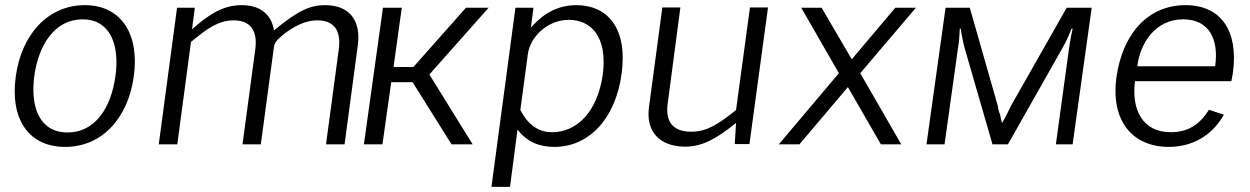

<svg xmlns="http://www.w3.org/2000/svg" viewBox="-20 -560 4849 745"><path d="M233 10C377 10 477 -103 499 -263C522 -425 452 -540 309 -540C166 -540 63 -426 41 -262C19 -102 88 10 233 10ZM242 -46C135 -46 97 -142 113 -265C130 -388 194 -485 300 -485C406 -485 445 -389 428 -265C411 -141 349 -46 242 -46Z M668 0 721 -397C786 -452 830 -481 887 -481C953 -481 979 -440 971 -372L921 0H992L1043 -378C1045 -390 1049 -397 1059 -408C1093 -440 1150 -481 1211 -481C1278 -481 1303 -440 1295 -372L1245 0H1317L1369 -389C1380 -480 1336 -540 1242 -540C1185 -540 1140 -522 1043 -442C1034 -501 993 -540 918 -540C853 -540 798 -512 725 -446L736 -530H667L596 0Z M1732 0H1814L1646 -271L1876 -530H1788L1584 -300H1507L1539 -530H1466L1392 0H1464L1498 -241H1581Z M1959 165 1988 -57C2027 -7 2076 10 2131 10C2264 10 2368 -97 2392 -274C2416 -453 2336 -540 2216 -540C2118 -540 2063 -478 2040 -453L2050 -530H1980L1887 165ZM2122 -47C2067 -47 2028 -78 1999 -133L2028 -349C2036 -415 2103 -483 2187 -483C2271 -483 2338 -421 2319 -271C2298 -126 2219 -47 2122 -47Z M2636 9H2639C2706 9 2762 -23 2836 -83L2831 -1H2888L2960 -531H2890L2836 -133C2767 -78 2723 -49 2662 -49C2588 -49 2561 -91 2571 -160L2620 -531H2550L2498 -143C2486 -51 2538 8 2636 9Z M3318 -276 3534 -530H3454L3285 -330L3168 -530H3089L3235 -276L3002 0H3082L3270 -222L3398 0H3477Z M3575 0H3645L3698 -379C3700 -391 3702 -404 3702 -415C3703 -427 3704 -438 3704 -449H3708C3709 -438 3711 -426 3714 -414C3716 -401 3719 -389 3722 -377L3831 0H3891L4105 -378C4118 -401 4128 -424 4138 -449H4142C4140 -439 4138 -428 4135 -415C4133 -404 4131 -392 4129 -379L4077 0H4142L4216 -530H4119L3902 -148C3897 -136 3891 -126 3885 -113C3879 -103 3875 -93 3870 -85H3867C3865 -93 3863 -102 3861 -114C3856 -126 3853 -137 3852 -148L3743 -530H3649Z M4758 -245 4764 -278C4786 -440 4718 -540 4580 -540C4436 -540 4336 -431 4312 -260C4289 -89 4376 10 4515 10C4603 10 4682 -31 4729 -115L4671 -134C4637 -80 4593 -47 4523 -47C4412 -47 4370 -136 4384 -245ZM4393 -303C4404 -393 4463 -485 4571 -485C4672 -485 4710 -407 4695 -303Z"/></svg>

Font: Cheyenne Sans Light
Style: Italic
Weight: 300
Italic angle: -8.13011°
Designer: The Public Sans project authors (U.S. Web Design System), Libre Franklin designed by Pablo Impallari and Rodrigo Fuenzal
Foundry: The Cheyenne Sans Project Authors
Version: Version 2.007